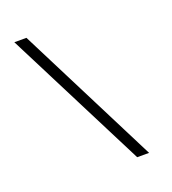

<svg xmlns="http://www.w3.org/2000/svg" viewBox="-125 -726 773 865"><g transform="rotate(-20 261.0 -293.0)"><path d="M385 45 42 -631H100L442 45Z"/></g></svg>

Font: Alumni Sans Medium
Style: Regular
Weight: 500
Designer: Robert E. Leuschke
Foundry: Robert E. Leuschke
Version: Version 1.018